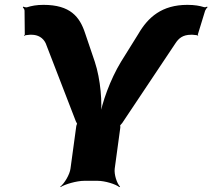

<svg xmlns="http://www.w3.org/2000/svg" viewBox="-20 -744 874 790"><path d="M81 -700 82 -602C82 -601 80 -599 79 -598L83 -596C83 -597 83 -599 84 -599C90 -599 96 -601 103 -601H110C136 -601 157 -589 168 -566L292 -245C293 -244 297 -234 298 -234L299 -238C298 -238 294 -227 294 -226L270 -50C267 -26 245 11 228 24L229 26C247 14 296 0 326 0H382C412 0 457 14 471 26L474 24C461 11 449 -26 452 -50L475 -219C475 -220 475 -231 474 -231L473 -227C474 -227 482 -237 483 -238L702 -566C715 -586 732 -601 766 -601H772C779 -601 787 -599 792 -599C793 -599 792 -597 792 -597L796 -598C795 -599 794 -601 794 -602L824 -700C826 -705 831 -712 834 -714L832 -717C829 -715 823 -713 818 -715C802 -720 781 -724 751 -724C646 -724 589 -673 549 -604L478 -490C434 -418 398 -318 390 -260H394C402 -318 394 -418 370 -490L330 -608C308 -675 269 -724 159 -724C130 -724 110 -720 91 -714C87 -713 79 -715 76 -717L74 -713C77 -711 81 -705 81 -700Z"/></svg>

Font: Asimov
Style: EdgeWideIt
Weight: 500
Designer: Google
Version: Version 2.000980: 2014